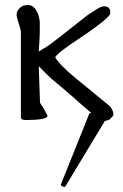

<svg xmlns="http://www.w3.org/2000/svg" viewBox="-20 -470 489 763"><path d="M335 -19 342 -21 344 -20Q324 -38 293 -64Q270 -85 243.5 -107.5Q217 -130 187 -155Q175 -166 162 -178.5Q149 -191 134 -207L139 -62Q153 -42 169 -10Q169 6 90 7Q86 7 83 7Q63 7 63 -4V-341Q63 -353 54 -377Q46 -403 46 -412Q46 -429 62 -441Q71 -450 92 -450Q116 -450 130 -417Q135 -406 138 -385V-340Q138 -329 137 -313L134 -265Q136 -267 140 -269Q144 -271 150 -275Q170 -285 229 -332L328 -410Q338 -417 350 -424Q378 -444 392 -445Q418 -445 418 -422Q418 -419 418 -416Q415 -396 261 -294Q209 -258 199 -243Q217 -209 313 -133L413 -51Q428 -38 431 -17Q431 -10 426 -6L414 6Q412 7 407.5 8Q403 9 396 11V12L239 272L234 273L223 268L222 263Z"/></svg>

Font: New Athena Unicode
Style: Regular
Weight: 400
Designer: J. Rusten 1997; rev. by R. Hancock 2001, 2002, rev. by D. Mastronarde 2002-2021
Foundry: GreekKeys New Athena Unicode
Version: Version 5.008